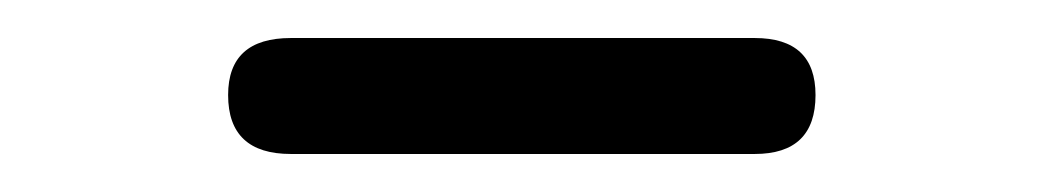

<svg xmlns="http://www.w3.org/2000/svg" viewBox="-20 -703 549 101"><path d="M133 -622Q100 -622 100 -653Q100 -683 133 -683H377Q409 -683 409 -653Q409 -622 377 -622Z"/></svg>

Font: Chiron GoRound TC
Style: Regular
Weight: 400
Designer: Ryoko NISHIZUKA 西塚涼子 (kana, bopomofo & ideographs); Paul D. Hunt (Latin, Greek & Cyrillic); Sandoll Communications 산돌커뮤니
Foundry: Adobe
Version: Version 1.000;hotconv 1.1.1;makeotfexe 2.6.0